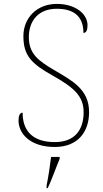

<svg xmlns="http://www.w3.org/2000/svg" viewBox="-20 -744 530 985"><path d="M261 10C379 10 437 -67 437 -169C437 -286 350 -330 259 -384C175 -433 128 -469 128 -554C128 -636 176 -699 271 -699C358 -699 408 -661 408 -575C422 -575 429 -589 429 -614C429 -675 364 -724 272 -724C167 -724 100 -650 100 -559C100 -458 142 -417 249 -357C363 -293 409 -249 409 -168C409 -78 364 -15 261 -15C155 -15 96 -66 96 -166C82 -166 75 -150 75 -126C75 -59 134 10 261 10ZM219 208V221H225C244 182 268 113 286 71V61H242C237 105 229 158 219 208Z"/></svg>

Font: Noto Serif Gurmukhi Thin
Style: Regular
Weight: 100
Designer: Vaibhav Singh and the Monotype Design Team
Foundry: Monotype Imaging Inc.
Version: Version 2.004